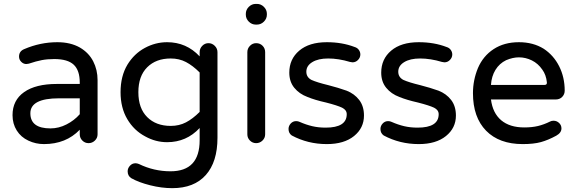

<svg xmlns="http://www.w3.org/2000/svg" viewBox="-20 -724 2938 979"><path d="M125 -6.8Q86.9 -24.4 65.4 -58.6Q43.9 -92.8 43.9 -136.7Q43.9 -212.9 103 -254.4Q162.1 -295.9 269.5 -295.9H386.7V-302.7Q386.7 -365.2 356 -394Q325.2 -422.9 256.8 -422.9Q221.7 -422.9 193.4 -417.5Q165 -412.1 127 -399.4L114.3 -397.5Q99.6 -397.5 88.4 -408.7Q77.1 -419.9 77.1 -435.5Q77.1 -462.9 103.5 -473.6Q185.5 -508.8 272.5 -508.8Q339.8 -508.8 387.7 -481.4Q432.6 -455.1 455.1 -411.6Q477.5 -368.2 477.5 -315.4V-39.1Q477.5 -20.5 463.9 -7.3Q450.2 5.9 431.6 5.9Q413.1 5.9 399.9 -7.3Q386.7 -20.5 386.7 -39.1V-62.5Q316.4 10.7 204.1 10.7Q162.1 10.7 125 -6.8ZM386.7 -141.6V-222.7H281.2Q134.8 -222.7 134.8 -146.5Q134.8 -69.3 237.3 -69.3Q279.3 -69.3 318.8 -89.4Q358.4 -109.4 386.7 -141.6Z M649.4 184.6Q630.9 172.9 630.9 149.4Q630.9 133.8 642.6 121.1Q654.3 108.4 670.9 108.4Q678.7 108.4 688.5 112.3Q764.6 149.4 849.6 149.4Q998 149.4 998 -8.8V-71.3Q930.7 1 832 1Q773.4 1 720.7 -28.3Q663.1 -58.6 628.9 -116.7Q594.7 -174.8 594.7 -253.9Q594.7 -335.9 629.9 -394.5Q664.1 -450.2 718.3 -479.5Q772.5 -508.8 832 -508.8Q930.7 -508.8 998 -436.5V-458Q998 -476.6 1011.2 -490.2Q1024.4 -503.9 1043 -503.9Q1061.5 -503.9 1075.2 -490.2Q1088.9 -476.6 1088.9 -458V-21.5Q1088.9 101.6 1029.3 168.5Q969.7 235.4 858.4 235.4Q803.7 235.4 745.6 220.7Q687.5 206.1 649.4 184.6ZM998 -153.3V-354.5Q962.9 -389.6 928.2 -407.7Q893.6 -425.8 850.6 -425.8Q775.4 -425.8 730.5 -380.9Q685.5 -335.9 685.5 -253.9Q685.5 -171.9 730.5 -127Q775.4 -82 850.6 -82Q893.6 -82 928.2 -100.1Q962.9 -118.2 998 -153.3Z M1233.4 -649.4V-653.3Q1233.4 -673.8 1248.5 -689Q1263.7 -704.1 1284.2 -704.1H1290Q1310.5 -704.1 1325.7 -689Q1340.8 -673.8 1340.8 -653.3V-649.4Q1340.8 -628.9 1325.7 -613.8Q1310.5 -598.6 1290 -598.6H1284.2Q1263.7 -598.6 1248.5 -613.8Q1233.4 -628.9 1233.4 -649.4ZM1241.2 -39.1V-458Q1241.2 -476.6 1254.4 -490.2Q1267.6 -503.9 1286.1 -503.9Q1305.7 -503.9 1318.8 -490.7Q1332 -477.5 1332 -458V-39.1Q1332 -20.5 1318.4 -7.3Q1304.7 5.9 1286.1 5.9Q1267.6 5.9 1254.4 -7.3Q1241.2 -20.5 1241.2 -39.1Z M1467.8 -33.2Q1451.2 -44.9 1451.2 -66.4Q1451.2 -82 1462.4 -94.2Q1473.6 -106.4 1490.2 -106.4Q1500 -106.4 1507.8 -102.5Q1541 -87.9 1572.3 -80.6Q1603.5 -73.2 1640.6 -73.2Q1748 -73.2 1748 -141.6Q1748 -163.1 1724.6 -174.8Q1700.2 -186.5 1642.6 -201.2Q1585.9 -213.9 1547.9 -229.5Q1505.9 -245.1 1480.5 -276.4Q1455.1 -307.6 1455.1 -353.5Q1455.1 -422.9 1505.9 -465.8Q1556.6 -508.8 1646.5 -508.8Q1724.6 -508.8 1788.1 -484.4Q1801.8 -480.5 1809.6 -469.7Q1817.4 -459 1817.4 -446.3Q1817.4 -430.7 1805.7 -418.5Q1793.9 -406.2 1777.3 -406.2L1764.6 -408.2Q1706.1 -425.8 1653.3 -425.8Q1602.5 -425.8 1572.3 -407.2Q1542 -388.7 1542 -358.4Q1542 -330.1 1568.4 -316.4Q1596.7 -303.7 1653.3 -290Q1706.1 -276.4 1747.1 -261.7Q1787.1 -246.1 1811.5 -214.4Q1835.9 -182.6 1835.9 -134.8Q1835.9 -71.3 1785.2 -30.3Q1734.4 10.7 1646.5 10.7Q1549.8 10.7 1467.8 -33.2Z M1936.5 -33.2Q1919.9 -44.9 1919.9 -66.4Q1919.9 -82 1931.2 -94.2Q1942.4 -106.4 1959 -106.4Q1968.8 -106.4 1976.6 -102.5Q2009.8 -87.9 2041 -80.6Q2072.3 -73.2 2109.4 -73.2Q2216.8 -73.2 2216.8 -141.6Q2216.8 -163.1 2193.4 -174.8Q2168.9 -186.5 2111.3 -201.2Q2054.7 -213.9 2016.6 -229.5Q1974.6 -245.1 1949.2 -276.4Q1923.8 -307.6 1923.8 -353.5Q1923.8 -422.9 1974.6 -465.8Q2025.4 -508.8 2115.2 -508.8Q2193.4 -508.8 2256.8 -484.4Q2270.5 -480.5 2278.3 -469.7Q2286.1 -459 2286.1 -446.3Q2286.1 -430.7 2274.4 -418.5Q2262.7 -406.2 2246.1 -406.2L2233.4 -408.2Q2174.8 -425.8 2122.1 -425.8Q2071.3 -425.8 2041 -407.2Q2010.7 -388.7 2010.7 -358.4Q2010.7 -330.1 2037.1 -316.4Q2065.4 -303.7 2122.1 -290Q2174.8 -276.4 2215.8 -261.7Q2255.9 -246.1 2280.3 -214.4Q2304.7 -182.6 2304.7 -134.8Q2304.7 -71.3 2253.9 -30.3Q2203.1 10.7 2115.2 10.7Q2018.6 10.7 1936.5 -33.2Z M2391.6 -249Q2391.6 -315.4 2417 -377Q2443.4 -438.5 2497.1 -473.6Q2550.8 -508.8 2626 -508.8Q2698.2 -508.8 2752 -475.6Q2802.7 -442.4 2831.1 -386.2Q2859.4 -330.1 2859.4 -261.7Q2859.4 -243.2 2846.7 -230Q2834 -216.8 2813.5 -216.8H2483.4Q2492.2 -147.5 2535.6 -110.8Q2579.1 -74.2 2653.3 -74.2Q2692.4 -74.2 2723.1 -81.5Q2753.9 -88.9 2785.2 -104.5Q2792 -108.4 2802.7 -108.4Q2818.4 -108.4 2830.6 -97.2Q2842.8 -85.9 2842.8 -69.3Q2842.8 -46.9 2816.4 -32.2Q2775.4 -9.8 2738.3 0.5Q2701.2 10.7 2645.5 10.7Q2525.4 10.7 2458.5 -57.6Q2391.6 -126 2391.6 -249ZM2768.6 -303.7Q2764.6 -342.8 2745.1 -369.1Q2723.6 -400.4 2691.9 -416Q2660.2 -431.6 2626 -431.6Q2594.7 -431.6 2560.5 -417Q2526.4 -400.4 2506.3 -367.7Q2486.3 -335 2483.4 -291H2756.8Q2769.5 -291 2768.6 -303.7Z"/></svg>

Font: jf-openhuninn-1.1
Style: Regular
Weight: 400
Designer: [Kosugi Maru]
      Designed by Motoya company      

      [Varela Round]
      Joe Prince(Latin component); Avraham Co
Foundry: justfont CO.,LTD.
Version: 1.1